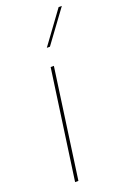

<svg xmlns="http://www.w3.org/2000/svg" viewBox="-143 -777 541 824"><g transform="rotate(-20 127.5 -365.0)"><path d="M134.8 -500 64.9 0H49.8L120.1 -500ZM132.8 -583 240.2 -730H254.9L147 -583Z"/></g></svg>

Font: Human Sans Thin
Style: Italic
Weight: 100
Italic angle: -8°
Designer: Tim Radville
Foundry: Continuum
Version: Version 1.000;FEAKit 1.0